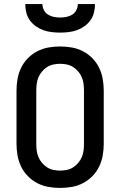

<svg xmlns="http://www.w3.org/2000/svg" viewBox="-20 -910 590 942"><path d="M275 12Q246 12 217.5 7Q189 2 163 -11.5Q137 -25 116.5 -46Q96 -67 83.5 -93Q71 -119 66 -147.5Q61 -176 61 -205V-465Q61 -494 66 -522.5Q71 -551 83.5 -577Q96 -603 116.5 -624Q137 -645 163 -658.5Q189 -672 217.5 -677Q246 -682 275 -682Q304 -682 332.5 -677Q361 -672 387 -658.5Q413 -645 433.5 -624Q454 -603 466.5 -577Q479 -551 484 -522.5Q489 -494 489 -465V-205Q489 -176 484 -147.5Q479 -119 466.5 -93Q454 -67 433.5 -46Q413 -25 387 -11.5Q361 2 332.5 7Q304 12 275 12ZM275 -73Q292 -73 308.5 -76.5Q325 -80 339 -89Q353 -98 364 -111Q375 -124 381.5 -139.5Q388 -155 390 -171.5Q392 -188 392 -205V-465Q392 -482 390 -498.5Q388 -515 381.5 -530.5Q375 -546 364 -559Q353 -572 339 -581Q325 -590 308.5 -593.5Q292 -597 275 -597Q258 -597 241.5 -593.5Q225 -590 211 -581Q197 -572 186 -559Q175 -546 168.5 -530.5Q162 -515 160 -498.5Q158 -482 158 -465V-205Q158 -188 160 -171.5Q162 -155 168.5 -139.5Q175 -124 186 -111Q197 -98 211 -89Q225 -80 241.5 -76.5Q258 -73 275 -73ZM275 -750Q254 -750 233 -752.5Q212 -755 192.5 -762Q173 -769 155.5 -781.5Q138 -794 126 -811Q114 -828 109 -848.5Q104 -869 104 -890H188Q188 -875 195.5 -860.5Q203 -846 216 -838Q229 -830 244.5 -827Q260 -824 275 -824Q290 -824 305.5 -827Q321 -830 334 -838Q347 -846 354.5 -860.5Q362 -875 362 -890H446Q446 -869 441 -848.5Q436 -828 424 -811Q412 -794 394.5 -781.5Q377 -769 357.5 -762Q338 -755 317 -752.5Q296 -750 275 -750Z"/></svg>

Font: Lode Dark
Style: Bold
Weight: 700
Monospace: yes
Designer: Belleve Invis
Foundry: Belleve Invis
Version: Version 29.2.0; ttfautohint (v1.8.3)